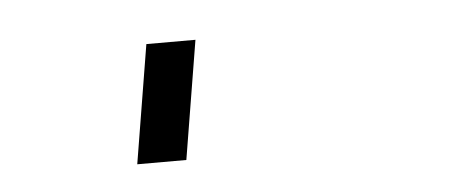

<svg xmlns="http://www.w3.org/2000/svg" viewBox="-27 37 554 226"><g transform="rotate(-5 250.0 150.0)"><path d="M128 220 151 80H209L186 220Z"/></g></svg>

Font: Iosevka Light
Style: Italic
Weight: 300
Italic angle: -9°
Monospace: yes
Designer: Belleve Invis
Foundry: Belleve Invis
Version: Version 32.5.0; ttfautohint (v1.8.4)